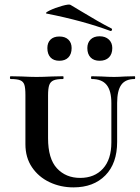

<svg xmlns="http://www.w3.org/2000/svg" viewBox="-20 -798 608 831"><path d="M377 -456Q374 -456 374 -462Q374 -468 377 -468L419 -467Q453 -465 474 -465Q490 -465 522 -467L563 -468Q565 -468 565 -462Q565 -456 563 -456Q523 -456 505 -431Q487 -406 487 -352V-184Q487 -91 436 -39Q385 13 298 13Q242 13 194.5 -9.5Q147 -32 118.5 -74Q90 -116 90 -174V-387Q90 -417 85.5 -431Q81 -445 67.5 -450.5Q54 -456 26 -456Q23 -456 23 -462Q23 -468 26 -468L74 -467Q114 -465 138 -465Q165 -465 205 -467L253 -468Q255 -468 255 -462Q255 -456 253 -456Q225 -456 211.5 -450Q198 -444 193 -429.5Q188 -415 188 -385V-200Q188 -111 226.5 -69.5Q265 -28 327 -28Q389 -28 425.5 -68Q462 -108 462 -182V-352Q462 -405 441.5 -430.5Q421 -456 377 -456ZM183 -739Q171 -741 194.5 -752.5Q218 -764 248.5 -772.5Q279 -781 285 -777L330 -750Q407 -703 462 -675Q465 -674 465 -671Q465 -668 463 -665.5Q461 -663 458 -664Q340 -708 183 -739ZM185 -590Q185 -613 198.5 -626.5Q212 -640 237 -640Q262 -640 276 -626.5Q290 -613 290 -590Q290 -564 276 -549.5Q262 -535 237 -535Q212 -535 198.5 -549.5Q185 -564 185 -590ZM358 -590Q358 -613 372 -627Q386 -641 411 -641Q436 -641 451 -627Q466 -613 466 -590Q466 -564 451.5 -549.5Q437 -535 411 -535Q386 -535 372 -549.5Q358 -564 358 -590Z"/></svg>

Font: Cormorant SC
Style: Bold
Weight: 700
Designer: Christian Thalmann (Catharsis Fonts)
Foundry: Catharsis Fonts
Version: Version 4.000